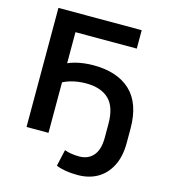

<svg xmlns="http://www.w3.org/2000/svg" viewBox="-128 -806 968 1098"><g transform="rotate(15 356.0 -257.5)"><path d="M433 190Q394 190 362 184.5Q330 179 306 169L328 71Q346 78 368 81.5Q390 85 415 85Q468 85 498.5 49.5Q529 14 529 -56V-138Q529 -238 482 -283.5Q435 -329 346 -329Q321 -329 297 -325.5Q273 -322 251.5 -315.5Q230 -309 211 -299V0H81V-705H574V-596H211V-412Q228 -420 252 -426.5Q276 -433 304 -436.5Q332 -440 360 -440Q503 -440 580.5 -366.5Q658 -293 658 -144V-60Q658 20 629.5 76Q601 132 551 161Q501 190 433 190Z"/></g></svg>

Font: Nunito Sans 11pt
Style: Bold
Weight: 700
Version: Version 3.101;gftools[0.9.27]